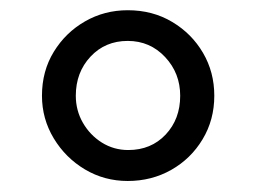

<svg xmlns="http://www.w3.org/2000/svg" viewBox="-20 -820 488 366"><path d="M223.5 -475Q179 -475 142 -497Q105 -519 82.5 -556.2Q60 -593.5 60 -637.5Q60 -684.5 82.5 -721.2Q105 -758 142 -779.2Q179 -800.5 223.5 -800.5Q271 -800.5 308.2 -778.2Q345.5 -756 367 -719.2Q388.5 -682.5 388.5 -637.5Q388.5 -591.5 366.2 -554.5Q344 -517.5 306.5 -496.2Q269 -475 223.5 -475ZM224.5 -534Q268 -534 295.8 -563.5Q323.5 -593 323.5 -637.5Q323.5 -680.5 294.8 -711.2Q266 -742 223.5 -742Q180.5 -742 152.5 -712Q124.5 -682 124.5 -637.5Q124.5 -609.5 138 -586Q151.5 -562.5 174.2 -548.2Q197 -534 224.5 -534Z"/></svg>

Font: Merriweather 48pt Medium
Style: Regular
Weight: 500
Version: Version 2.100